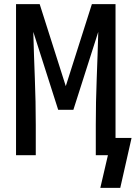

<svg xmlns="http://www.w3.org/2000/svg" viewBox="-20 -755 660 934"><path d="M565 159H468L505 0H446V-147Q446 -260 450.5 -373.5Q455 -487 458 -600L337 -221H263L142 -600Q145 -487 149.5 -373.5Q154 -260 154 -147V0H58V-735H173L300 -336L427 -735H542V-84H620Z"/></svg>

Font: Zed Mono Medium Extended
Style: Regular
Weight: 500
Width: 7
Monospace: yes
Designer: Belleve Invis
Foundry: Belleve Invis
Version: Version 1.0.0; ttfautohint (v1.8.4)